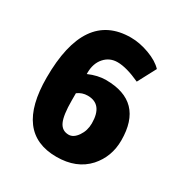

<svg xmlns="http://www.w3.org/2000/svg" viewBox="-155 -765 856 897"><g transform="rotate(30 273.0 -316.5)"><path d="M474 -578 422 -480Q348 -514 300 -514Q257 -514 229.5 -482.5Q202 -451 202 -401Q202 -399 202 -394Q250 -415 294 -415Q497 -415 497 -206Q497 -118 441 -55Q380 12 272 12Q48 12 48 -286Q48 -645 296 -645Q344 -645 395.5 -626Q447 -607 474 -578ZM203 -291V-284V-268Q203 -259 203 -253Q203 -173 218.5 -139.5Q234 -106 270 -106Q296 -106 317 -136.5Q338 -167 338 -206Q338 -309 257 -309Q227 -309 203 -291Z"/></g></svg>

Font: Tajawal Black
Style: Regular
Weight: 900
Designer: Boutros Fonts
Foundry: Created by Boutros International 2017
Version: Version 1.700